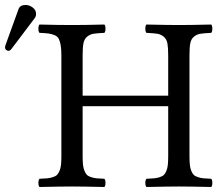

<svg xmlns="http://www.w3.org/2000/svg" viewBox="-44 -745 868 767"><path d="M627.9 -522.9Q627.9 -554.7 624.8 -571.8Q621.6 -588.9 610.1 -598.4Q598.6 -607.9 584.7 -610.1Q570.8 -612.3 541 -613.8Q536.6 -618.2 536.6 -630.4Q536.6 -642.6 541 -647Q628.9 -645 669.9 -645Q717.8 -645 799.8 -647Q804.2 -642.6 804.2 -630.4Q804.2 -618.2 799.8 -613.8Q770 -612.3 756.1 -610.1Q742.2 -607.9 730.7 -598.4Q719.2 -588.9 716.1 -571.8Q712.9 -554.7 712.9 -522.9V-122.1Q712.9 -100.6 714.4 -86.7Q715.8 -72.8 720.2 -62.3Q724.6 -51.8 730 -46.4Q735.4 -41 746.6 -37.4Q757.8 -33.7 768.8 -32.7Q779.8 -31.7 799.8 -30.8Q804.2 -26.4 804.2 -14.4Q804.2 -2.4 799.8 2Q711.9 0 670.9 0Q630.9 0 541 2Q536.6 -2.4 536.6 -14.4Q536.6 -26.4 541 -30.8Q561 -31.7 572 -32.7Q583 -33.7 594.2 -37.4Q605.5 -41 610.8 -46.4Q616.2 -51.8 620.6 -62.3Q625 -72.8 626.5 -86.7Q627.9 -100.6 627.9 -122.1V-320.8H286.1V-122.1Q286.1 -100.6 287.6 -86.7Q289.1 -72.8 293.5 -62.3Q297.9 -51.8 303.2 -46.4Q308.6 -41 319.8 -37.4Q331.1 -33.7 342 -32.7Q353 -31.7 373 -30.8Q377.4 -26.4 377.4 -14.4Q377.4 -2.4 373 2Q285.2 0 244.1 0Q201.7 0 113.8 2Q109.4 -2.4 109.4 -14.4Q109.4 -26.4 113.8 -30.8Q133.8 -31.7 144.8 -32.7Q155.8 -33.7 167.2 -37.4Q178.7 -41 183.8 -46.4Q189 -51.8 193.6 -62Q198.2 -72.3 199.7 -86.4Q201.2 -100.6 201.2 -122.1V-522.9Q201.2 -548.3 198.5 -564Q195.8 -579.6 190.9 -589.6Q186 -599.6 174.1 -604.5Q162.1 -609.4 149.9 -611.1Q137.7 -612.8 113.8 -613.8Q109.4 -618.2 109.4 -630.4Q109.4 -642.6 113.8 -647Q189.9 -645 243.2 -645Q296.9 -645 373 -647Q377.4 -642.6 377.4 -630.4Q377.4 -618.2 373 -613.8Q343.3 -612.3 329.3 -610.1Q315.4 -607.9 304 -598.4Q292.5 -588.9 289.3 -571.8Q286.1 -554.7 286.1 -522.9V-362.8H627.9ZM58.1 -725.1Q73.7 -725.1 86.9 -714.8Q100.1 -704.6 100.1 -689.9Q100.1 -679.2 94.2 -671.9L2 -549.8Q-3.9 -542 -9.8 -542Q-15.6 -542 -19.8 -545.9Q-23.9 -549.8 -23.9 -555.2Q-23.9 -559.1 -22 -564.9L29.8 -708Q35.6 -725.1 58.1 -725.1Z"/></svg>

Font: Common Serif
Style: Regular
Weight: 400
Designer: Philipp H. Poll, Khaled Hosny
Foundry: Stefan Peev, Context Ltd.
Version: Version 1.026